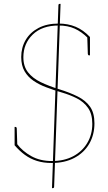

<svg xmlns="http://www.w3.org/2000/svg" viewBox="-20 -829 555 986"><path d="M247 137 280 -801Q280 -805 281.5 -807Q283 -809 286 -809H291L258 129Q258 133 256.5 135Q255 137 252 137ZM245 8Q204 8 170 -2.5Q136 -13 108 -33.5Q80 -54 55 -83L59 -91L68 -89Q96 -52 141 -27Q186 -2 247 -2Q309 -2 355.5 -26.5Q402 -51 428 -94.5Q454 -138 454 -193Q454 -244 432 -275Q410 -306 374.5 -324Q339 -342 297.5 -354Q256 -366 217 -381Q182 -394 153 -413.5Q124 -433 106.5 -462.5Q89 -492 89 -536Q89 -585 112 -624Q135 -663 178 -685.5Q221 -708 281 -708Q329 -708 368.5 -691.5Q408 -675 442 -639L438 -634H431Q399 -666 363.5 -682Q328 -698 281 -698Q196 -698 148 -651.5Q100 -605 100 -535Q100 -488 124 -457.5Q148 -427 189.5 -407Q231 -387 283 -371Q338 -354 379 -333.5Q420 -313 442.5 -281Q465 -249 465 -196Q465 -137 438.5 -91Q412 -45 362.5 -18.5Q313 8 245 8ZM428 -645 442 -639V-545H436Q434 -545 432.5 -547.5Q431 -550 431 -552ZM69 -77 55 -83V-177H61Q63 -177 64.5 -174.5Q66 -172 66 -170Z"/></svg>

Font: Aleo Thin
Style: Regular
Weight: 250
Designer: Alessio Laiso
Foundry: Alessio Laiso
Version: Version 2.001;gftools[0.9.29]